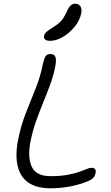

<svg xmlns="http://www.w3.org/2000/svg" viewBox="-20 -1001 596 1030"><path d="M250 9Q177 9 133 -21Q89 -51 75 -109Q61 -167 77 -251Q93 -330 119.5 -397Q146 -464 171.5 -527.5Q197 -591 210 -658Q216 -684 223.5 -697.5Q231 -711 250 -711Q265 -711 272 -704Q279 -697 280 -681.5Q281 -666 276 -642Q266 -592 248.5 -545Q231 -498 211.5 -450.5Q192 -403 174 -352.5Q156 -302 144 -244Q127 -159 150 -107.5Q173 -56 251 -56Q305 -56 342 -63Q379 -70 403.5 -78.5Q428 -87 444 -94Q460 -101 471 -101Q484 -101 489.5 -94Q495 -87 493 -75Q491 -60 482 -49Q473 -38 454 -30Q406 -10 355 -0.5Q304 9 250 9ZM249 -782Q230 -782 222 -789Q214 -796 216 -807Q219 -821 230 -830.5Q241 -840 265 -855Q297 -875 310.5 -891.5Q324 -908 337 -936Q349 -963 359.5 -972Q370 -981 382 -981Q405 -981 412.5 -965Q420 -949 416 -930Q408 -891 380 -857Q352 -823 316.5 -802.5Q281 -782 249 -782Z"/></svg>

Font: Shantell Sans Light
Style: Italic
Weight: 300
Italic angle: -11°
Designer: Stephen Nixon, Anya Danilova, Shantell Martin
Foundry: Arrow Type
Version: Version 1.008;[ac192a2d6]